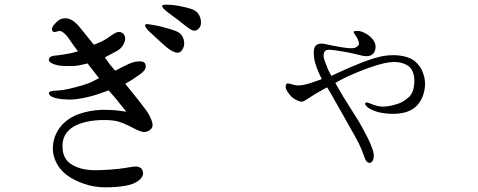

<svg xmlns="http://www.w3.org/2000/svg" viewBox="-20 -754 2040 820"><path d="M678 -564 645 -594 618 -619Q607 -629 602.5 -637.5Q598 -646 601 -649Q604 -652 611 -651Q620 -650 639 -646.5Q658 -643 666 -641L709 -629Q739 -620 749 -611Q759 -602 763.5 -588Q768 -574 766 -561Q764 -549 757 -539.5Q750 -530 740 -529Q732 -528 716.5 -535.5Q701 -543 678 -564ZM813 -623Q804 -622 792 -629.5Q780 -637 761 -652.5Q742 -668 724.5 -680.5Q707 -693 694.5 -703Q682 -713 677 -719Q672 -725 672.5 -729.5Q673 -734 692 -734Q716 -734 740 -729.5Q764 -725 790 -718Q816 -711 826 -696.5Q836 -682 838 -666Q840 -645 831.5 -635Q823 -625 813 -623ZM313 -535Q293 -561 281.5 -578.5Q270 -596 262 -604.5Q254 -613 246 -618Q238 -623 229 -621L214 -617Q206 -617 202.5 -624Q199 -631 208 -645Q218 -658 230 -667Q242 -676 260 -676Q275 -676 291 -665.5Q307 -655 323.5 -634Q340 -613 364 -584L381 -563Q400 -570 416.5 -578Q433 -586 454 -601.5Q475 -617 486.5 -617.5Q498 -618 506.5 -610Q515 -602 514.5 -588Q514 -574 504 -559Q494 -543 475 -534L428 -509Q445 -484 449 -479L472 -452Q495 -464 514 -473.5Q533 -483 547 -487.5Q561 -492 576 -492Q591 -492 597.5 -485.5Q604 -479 602 -465.5Q600 -452 575.5 -435Q551 -418 545 -414L515 -396Q554 -348 573 -324Q592 -300 605 -282Q618 -264 627.5 -239.5Q637 -215 625 -203Q611 -190 596 -190Q581 -190 546.5 -208.5Q512 -227 484.5 -235Q457 -243 405 -241Q362 -239 326 -227.5Q290 -216 269 -192.5Q248 -169 247 -133.5Q246 -98 260 -77Q273 -55 306.5 -41Q340 -27 387 -27Q408 -27 448.5 -29.5Q489 -32 519.5 -37.5Q550 -43 562 -43Q577 -41 583.5 -34.5Q590 -28 591 -15Q592 -2 578 12Q565 25 541.5 33Q518 41 473 44.5Q428 48 396 44Q359 40 318 23Q277 6 252 -17.5Q227 -41 215 -72Q202 -104 207 -139Q212 -180 239.5 -214Q267 -248 314 -266Q361 -283 416 -285Q453 -285 473 -283L520 -277Q484 -320 477 -330L444 -368Q423 -360 399 -352Q375 -344 352.5 -339Q330 -334 309.5 -331Q289 -328 270 -329Q247 -329 225 -333.5Q203 -338 195.5 -345Q188 -352 189 -357Q190 -362 199.5 -364.5Q209 -367 227.5 -367.5Q246 -368 274 -374.5Q302 -381 331.5 -389.5Q361 -398 379 -408L403 -420L354 -483Q332 -478 315.5 -474.5Q299 -471 268 -472Q240 -472 224.5 -475.5Q209 -479 199 -485Q189 -491 188.5 -496.5Q188 -502 192 -508Q198 -515 215 -516.5Q232 -518 253 -521.5Q274 -525 284 -527L313 -535Z M1395 -430Q1418 -440 1442 -451.5Q1466 -463 1514.5 -482.5Q1563 -502 1599 -511Q1635 -520 1674 -518Q1727 -514 1753 -491.5Q1779 -469 1787 -441Q1797 -414 1795 -387Q1791 -335 1760 -302.5Q1729 -270 1666 -268Q1645 -267 1619.5 -270.5Q1594 -274 1574 -282.5Q1554 -291 1546.5 -299Q1539 -307 1539 -310.5Q1539 -314 1543 -316Q1547 -318 1556 -314Q1571 -307 1590 -302Q1609 -297 1635 -300Q1652 -302 1677.5 -310Q1703 -318 1725.5 -338.5Q1748 -359 1749.5 -402.5Q1751 -446 1730 -467Q1709 -486 1674 -489Q1644 -491 1601.5 -479Q1559 -467 1509 -446.5Q1459 -426 1438 -414L1412 -400Q1435 -360 1446 -341L1512 -236Q1537 -193 1550.5 -165Q1564 -137 1571 -116.5Q1578 -96 1576 -81Q1574 -69 1569 -64Q1564 -59 1560.5 -58Q1557 -57 1551 -61Q1543 -64 1538 -79Q1533 -94 1524 -116Q1515 -138 1497 -170.5Q1479 -203 1446 -261Q1413 -319 1395 -351L1377 -381Q1340 -361 1323 -350.5Q1306 -340 1291 -330Q1276 -320 1270 -320Q1262 -319 1246.5 -326.5Q1231 -334 1222 -344Q1213 -354 1206.5 -364.5Q1200 -375 1200 -383.5Q1200 -392 1204 -396Q1208 -400 1224.5 -394.5Q1241 -389 1252 -389Q1264 -389 1279 -392Q1295 -395 1320 -404L1354 -416Q1348 -429 1340 -447Q1332 -465 1326 -485.5Q1320 -506 1320 -528.5Q1320 -551 1329 -559.5Q1338 -568 1356 -568Q1361 -568 1401 -559L1441 -552Q1487 -544 1499.5 -551.5Q1512 -559 1513 -564.5Q1514 -570 1510 -582Q1504 -596 1496.5 -605.5Q1489 -615 1490.5 -618.5Q1492 -622 1506 -622Q1521 -622 1540 -612Q1559 -602 1572 -586Q1585 -570 1584 -551Q1583 -535 1573 -524Q1564 -514 1543 -514Q1533 -514 1509 -520.5Q1485 -527 1450.5 -533Q1416 -539 1395.5 -541Q1375 -543 1369 -537Q1363 -531 1362 -519.5Q1361 -508 1369 -488Q1380 -459 1384 -451L1395 -430Z"/></svg>

Font: ChillKai
Style: Regular
Weight: 400
Designer: ChillType
Foundry: 寒蝉字型
Version: Version 2.000